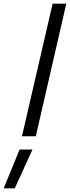

<svg xmlns="http://www.w3.org/2000/svg" viewBox="-49 -738 379 1040"><path d="M145 0 310 -718H236L70 0ZM127 72 31 282H-29L57 72Z"/></svg>

Font: RazerF5
Style: Italic
Weight: 400
Foundry: Razer Inc.
Version: Version 2